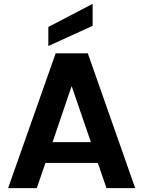

<svg xmlns="http://www.w3.org/2000/svg" viewBox="-20 -977 745 997"><path d="M253 -239 352 -530 452 -239ZM216 -131H488L533 0H682L436 -700H269L22 0H171ZM231 -738 461 -843V-957L231 -837Z"/></svg>

Font: Matrixport Bold
Style: Regular
Weight: 600
Designer: Ninad Kale (Devanagari), Jonny Pinhorn (Latin)
Foundry: Indian Type Foundry
Version: Version 2.000;PS 1.0;hotconv 1.0.79;makeotf.lib2.5.61930; tt